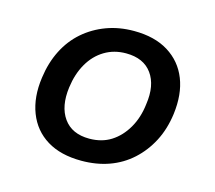

<svg xmlns="http://www.w3.org/2000/svg" viewBox="-81 -606 800 714"><g transform="rotate(15 319.5 -249.5)"><path d="M287 9Q207 9 154 -23.5Q101 -56 78 -115.5Q55 -175 66 -252Q74 -311 98 -358.5Q122 -406 160 -439Q198 -472 246.5 -490Q295 -508 352 -508Q432 -508 485 -475Q538 -442 561 -384Q584 -326 574 -248Q566 -188 541.5 -141Q517 -94 479.5 -60Q442 -26 393.5 -8.5Q345 9 287 9ZM294 -78Q342 -78 377.5 -100.5Q413 -123 436.5 -163.5Q460 -204 466 -257Q477 -331 445 -375.5Q413 -420 345 -420Q299 -420 262.5 -398Q226 -376 203 -336Q180 -296 173 -243Q163 -168 195 -123Q227 -78 294 -78Z"/></g></svg>

Font: Nunito Sans 7pt SemiBold
Style: Italic
Weight: 600
Italic angle: -9°
Designer: Vernon Adams
Foundry: Vernon Adams
Version: Version 3.101;gftools[0.9.27]